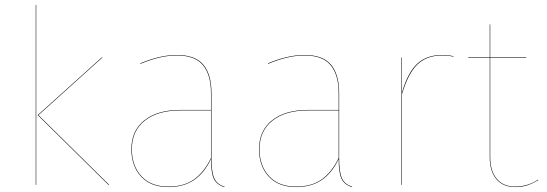

<svg xmlns="http://www.w3.org/2000/svg" viewBox="-20 -750 2219 779"><path d="M127 0H125V-730H127ZM136 -283 423 0H420L133 -283L393 -517H396Z M891 7 890 9Q858 -1 847 -26Q836 -51 836 -105Q809 -48 767 -19.5Q725 9 663 9Q592 9 552.5 -33.5Q513 -76 513 -145Q513 -220 566 -262Q619 -304 712 -304H836V-372Q836 -446 803.5 -485.5Q771 -525 697 -525Q631 -525 550 -491L549 -493Q630 -527 697 -527Q772 -527 805 -487.5Q838 -448 838 -372V-110Q838 -53 849 -27.5Q860 -2 891 7ZM836 -109V-302H712Q620 -302 567.5 -260.5Q515 -219 515 -145Q515 -77 554 -35Q593 7 663 7Q726 7 767 -22Q808 -51 836 -109Z M1409 7 1408 9Q1376 -1 1365 -26Q1354 -51 1354 -105Q1327 -48 1285 -19.5Q1243 9 1181 9Q1110 9 1070.5 -33.5Q1031 -76 1031 -145Q1031 -220 1084 -262Q1137 -304 1230 -304H1354V-372Q1354 -446 1321.5 -485.5Q1289 -525 1215 -525Q1149 -525 1068 -491L1067 -493Q1148 -527 1215 -527Q1290 -527 1323 -487.5Q1356 -448 1356 -372V-110Q1356 -53 1367 -27.5Q1378 -2 1409 7ZM1354 -109V-302H1230Q1138 -302 1085.5 -260.5Q1033 -219 1033 -145Q1033 -77 1072 -35Q1111 7 1181 7Q1244 7 1285 -22Q1326 -51 1354 -109Z M1820 -522V-520Q1798 -525 1774 -525Q1712 -525 1674 -489Q1636 -453 1611 -368V0H1609V-517H1611V-375Q1635 -457 1673.5 -492Q1712 -527 1774 -527Q1798 -527 1820 -522Z M2164 -19Q2142 -6 2120.5 1.5Q2099 9 2070 9Q2021 9 1994 -23Q1967 -55 1967 -113V-515H1880V-517H1967V-651H1969V-517H2115V-515H1969V-113Q1969 -56 1995.5 -24.5Q2022 7 2070 7Q2120 7 2163 -21Z"/></svg>

Font: FiraGO Two
Style: Regular
Weight: 100
Designer: bBox Type
Foundry: bBox Type GmbH
Version: Version 1.001